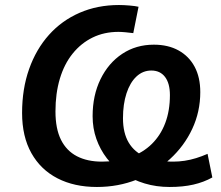

<svg xmlns="http://www.w3.org/2000/svg" viewBox="-20 -735 882 765"><path d="M366 10Q276 10 209 -24.5Q142 -59 105 -125Q68 -191 68 -285Q68 -381 96 -460Q124 -539 175 -596Q226 -653 297 -684Q368 -715 454 -715Q473 -715 496.5 -713Q520 -711 532 -708L511 -603Q496 -605 479.5 -606.5Q463 -608 452 -608Q395 -608 349 -585.5Q303 -563 269.5 -521.5Q236 -480 218.5 -421.5Q201 -363 201 -291Q201 -222 223 -178Q245 -134 286.5 -112.5Q328 -91 386 -91Q449 -91 499.5 -109Q550 -127 585 -161.5Q620 -196 638.5 -245Q657 -294 657 -356Q657 -403 637.5 -428.5Q618 -454 583 -454Q549 -454 523.5 -430Q498 -406 484 -363Q470 -320 470 -264Q470 -205 493 -166.5Q516 -128 560.5 -109.5Q605 -91 670 -91Q693 -91 716 -94.5Q739 -98 761.5 -105Q784 -112 807 -122L826 -28Q792 -9 750.5 0.5Q709 10 656 10Q603 10 556.5 -4Q510 -18 471.5 -43.5Q433 -69 406 -104Q379 -139 364 -181.5Q349 -224 349 -272Q349 -355 380.5 -419.5Q412 -484 467 -520.5Q522 -557 593 -557Q650 -557 691.5 -534Q733 -511 755.5 -469Q778 -427 778 -368Q778 -290 746 -221.5Q714 -153 657 -101Q600 -49 525.5 -19.5Q451 10 366 10Z"/></svg>

Font: Nunito Sans 12pt
Style: Bold Italic
Weight: 700
Italic angle: -9°
Designer: Vernon Adams
Foundry: Vernon Adams
Version: Version 3.101;gftools[0.9.27]